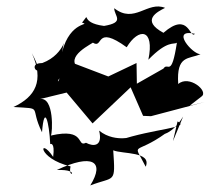

<svg xmlns="http://www.w3.org/2000/svg" viewBox="-20 -509 643 585"><path d="M558 -187 594 -215C617 -231 556 -282 523 -253C517 -342 555 -328 591 -344C568 -342 497 -423 574 -406C558 -388 556 -477 478 -409C408 -447 459 -473 483 -485C429 -507 390 -435 328 -484C328 -460 362 -441 297 -430C218 -440 260 -478 230 -440C259 -431 194 -448 169 -350C180 -420 184 -345 109 -317C49 -316 129 -251 77 -347C115 -263 88 -214 21 -183C115 -177 68 -187 108 -106C115 -195 130 -136 133 -70C133 -70 148 -78 142 -31C99 -95 91 -27 195 -2C185 43 231 6 153 9C261 -42 301 -18 255 56C330 27 332 53 325 -51C354 -39 443 -48 424 -1C383 -82 388 -33 485 -103C466 -98 504 -97 538 -154L507 -79L521 -139C563 -119 450 -118 341 -81C403 -102 335 -68 282 -111C294 -62 264 -62 242 -74C212 -59 243 -121 135 -96C140 -102 146 -216 101 -207L183 -227L262 -133L378 -243L416 -156L440 -155L603 -198ZM158 -262C153 -256 156 -292 246 -284C159 -323 241 -365 263 -379C296 -358 268 -436 366 -365C402 -425 452 -423 432 -327C491 -388 510 -372 519 -379C502 -269 492 -322 478 -300L397 -254L396 -317L310 -276L205 -316L170 -289Z"/></svg>

Font: Charger Distortion
Style: 2It
Weight: 400
Designer: Jasper
Foundry: Cannot Into Space Fonts
Version: Version 0.98